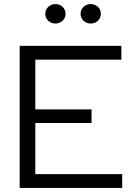

<svg xmlns="http://www.w3.org/2000/svg" viewBox="-20 -926 656 946"><path d="M253 -810C281 -810 303 -831 303 -858C303 -885 281 -906 253 -906C225 -906 203 -885 203 -858C203 -831 225 -810 253 -810ZM427 -810C455 -810 477 -831 477 -858C477 -885 455 -906 427 -906C399 -906 377 -885 377 -858C377 -831 399 -810 427 -810ZM77 0H582V-68H154V-320H431V-387H154V-632H578V-700H77Z"/></svg>

Font: Red Hat Display
Style: Regular
Weight: 400
Designer: Pentagram, MCKL
Foundry: Pentagram, MCKL
Version: Version 1.023